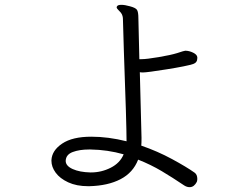

<svg xmlns="http://www.w3.org/2000/svg" viewBox="-20 -759 1040 795"><path d="M193 -93V-96Q195 -136 237.5 -164.5Q280 -193 358 -193Q428 -193 504 -174Q504 -245 493 -544L489 -680Q489 -691 484 -701Q481 -707 472 -715.5Q463 -724 463 -729L464 -732Q467 -739 482 -739Q497 -739 518 -733Q541 -727 547 -718.5Q553 -710 553 -683L557 -514H566Q587 -514 637 -522.5Q687 -531 713 -539Q743 -549 747 -549Q763 -549 779.5 -541Q796 -533 797 -522V-518Q797 -500 780 -494Q752 -485 670.5 -472Q589 -459 572 -459Q563 -459 559 -460L566 -188Q566 -166 565 -156Q632 -133 692 -100.5Q752 -68 786 -44Q797 -36 797 -18Q797 -12 795 -6Q790 4 782.5 10Q775 16 765 16Q754 16 743 9Q694 -24 649.5 -50.5Q605 -77 552 -98Q531 -44 479 -17Q427 10 350 12H345Q297 12 262.5 -4Q228 -20 210.5 -44Q193 -68 193 -93ZM492 -120Q425 -139 355 -140H348Q309 -140 281 -129.5Q253 -119 252 -93Q252 -72 281 -59Q310 -46 354 -45H357Q400 -45 438.5 -64.5Q477 -84 492 -120Z"/></svg>

Font: Iansui
Style: Regular
Weight: 400
Designer: But Ko / Fontworks Inc.
Foundry: zi-hi.com / Fontworks Inc.
Version: Version 1.002